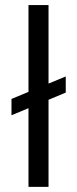

<svg xmlns="http://www.w3.org/2000/svg" viewBox="-20 -727 300 747"><path d="M90.8 0V-707.2H168.8V0ZM24.7 -278.5V-342.1L235.8 -429.6V-366.8Z"/></svg>

Font: Envelope Sans Variable
Style: Regular
Weight: 500
Designer: Andreas Rasmussen / Norman Anderson
Foundry: mail.de GmbH
Version: Version 1.150